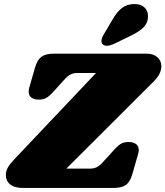

<svg xmlns="http://www.w3.org/2000/svg" viewBox="-20 -932 820 952"><path d="M780 -604Q780 -566 743 -529L309 -96H427Q446 -96 460.5 -103.5Q475 -111 492 -130L552 -196Q568 -213 582.5 -220.5Q597 -228 618 -228Q640 -228 654 -218Q668 -208 668 -188Q668 -180 665 -169L636 -68Q625 -30 604 -15Q583 0 543 0H95Q52 0 30.5 -17.5Q9 -35 9 -65Q9 -83 18.5 -100.5Q28 -118 49 -140L456 -570H363Q344 -570 329.5 -562.5Q315 -555 298 -536L238 -470Q222 -453 207.5 -445.5Q193 -438 172 -438Q150 -438 136 -448Q122 -458 122 -478Q122 -487 125 -497L154 -598Q165 -636 186 -651Q207 -666 247 -666H707Q740 -666 760 -648.5Q780 -631 780 -604ZM647 -912Q678 -912 696 -895.5Q714 -879 714 -851Q714 -821 694 -799Q674 -777 629 -755L542 -713Q523 -705 510 -705Q498 -705 490.5 -711Q483 -717 483 -729Q483 -742 493 -759L536 -832Q560 -874 585.5 -893Q611 -912 647 -912Z"/></svg>

Font: Shrikhand
Style: Regular
Weight: 400
Italic angle: -14°
Version: Version 1.000;PS 1.000;hotconv 1.0.88;makeotf.lib2.5.647800